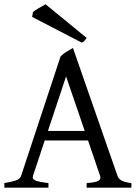

<svg xmlns="http://www.w3.org/2000/svg" viewBox="-20 -864 635 884"><path d="M0 0V-21Q33.2 -26.9 52.7 -33.2Q72.3 -39.6 77.1 -54.2L258.8 -604Q270 -616.2 286.6 -626.2Q303.2 -636.2 315.9 -643.1L521 -54.2Q525.9 -40.5 539.8 -32.7Q553.7 -24.9 585 -21V0H378.9V-21Q416.5 -23.4 431.4 -30.8Q446.3 -38.1 440.9 -54.2L385.3 -217.3H186L131.8 -54.2Q127 -39.1 145 -32.2Q163.1 -25.4 203.1 -21V0ZM200.7 -261.2H370.1L284.2 -512.2ZM356.9 -667.5 127.9 -786.1 131.8 -808.1Q139.2 -815.9 159.2 -827.1Q179.2 -838.4 189.9 -844.2L378.9 -689.5Q372.1 -680.2 368.7 -675.8Q365.2 -671.4 356.9 -667.5Z"/></svg>

Font: David Libre
Style: Regular
Weight: 400
Designer: Ismar David, J. Victor Gaultney, Annie Olsen and Meir Sadan
Foundry: Monotype Imaging Inc. & SIL International
Version: Version 1.100; ttfautohint (v1.8.4.7-5d5b)